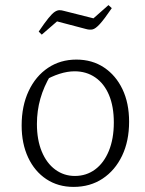

<svg xmlns="http://www.w3.org/2000/svg" viewBox="-20 -726 570 754"><path d="M269 8Q208 8 162 -22.5Q116 -53 90.5 -107.5Q65 -162 65 -233Q65 -310 92.5 -368.5Q120 -427 168.5 -459.5Q217 -492 280 -492Q342 -492 388.5 -461Q435 -430 461 -375.5Q487 -321 487 -248Q487 -172 459.5 -114.5Q432 -57 383 -24.5Q334 8 269 8ZM274 -35Q319 -35 353.5 -60.5Q388 -86 407.5 -133.5Q427 -181 427 -245Q427 -308 408 -353Q389 -398 354 -422Q319 -446 273 -446Q245 -446 213.5 -436Q182 -426 148 -406L179 -431Q152 -386 138.5 -338.5Q125 -291 125 -239Q125 -177 144 -131Q163 -85 197 -60Q231 -35 274 -35ZM144 -590 132 -602Q155 -636 170 -654.5Q185 -673 195 -679.5Q205 -686 213.5 -686Q222 -686 232 -683L347 -654L406 -706L419 -694Q389 -650 372 -631.5Q355 -613 343.5 -610.5Q332 -608 318 -612L204 -642Z"/></svg>

Font: Piazzolla Thin ExtraLight
Style: Regular
Weight: 250
Version: Version 2.005